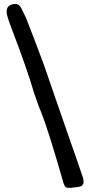

<svg xmlns="http://www.w3.org/2000/svg" viewBox="-20 -817 462 955"><path d="M335 117Q313 119 306 113Q299 107 292 80Q218 -177 184 -261Q174 -282 148 -359Q117 -468 34 -685Q23 -715 16 -738Q2 -792 51 -797Q75 -800 87 -774Q90 -767 99.5 -748.5Q109 -730 113 -719Q160 -599 200 -490Q219 -434 265 -301.5Q311 -169 336 -97Q344 -77 392 65Q406 110 368 113Q363 114 351.5 115Q340 116 335 117Z"/></svg>

Font: Because We Connect
Style: Regular
Weight: 400
Designer: Liz Wetzel, Aaron Williamson, Russ McMullin
Foundry: Red Hat
Version: Version 1.000